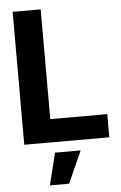

<svg xmlns="http://www.w3.org/2000/svg" viewBox="-63 -771 660 1047"><g transform="rotate(-5 267.5 -247.5)"><path d="M46.9 0V-727.5H200.4V-126.8H512.3V0ZM166.8 233 210.5 57.6H350.4L272.3 233Z"/></g></svg>

Font: Inter Tight
Style: Regular
Weight: 400
Designer: Rasmus Andersson
Foundry: rsms
Version: Version 3.002